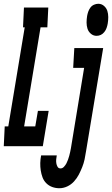

<svg xmlns="http://www.w3.org/2000/svg" viewBox="-52 -775 594 1018"><path d="M-32 0 -27 -105H-8L79 -630H70L75 -735H204L199 -630H163L76 -105H135L149 -187H206L175 0ZM460 -585Q443 -585 430 -596Q417 -607 412 -622.5Q407 -638 407 -655.5Q407 -673 410 -691Q412 -702 416 -713.5Q420 -725 427.5 -735Q435 -745 446.5 -750Q458 -755 469 -755Q486 -755 499 -744Q512 -733 517 -717.5Q522 -702 522 -684.5Q522 -667 519 -649Q517 -638 513 -626.5Q509 -615 501 -605Q493 -595 482.5 -590Q472 -585 460 -585ZM263 223Q243 223 225 216.5Q207 210 193.5 196.5Q180 183 173.5 165.5Q167 148 164 128.5Q161 109 161.5 89.5Q162 70 166 49H249Q247 60 246 70Q245 80 246.5 90Q248 100 253 109Q258 118 269 118Q279 118 287 109.5Q295 101 300 91.5Q305 82 308.5 72Q312 62 315 51.5Q318 41 320 31Q322 21 324 11L394 -415H336L342 -520H495L404 28Q401 49 396.5 70Q392 91 384 111Q376 131 366 150.5Q356 170 340.5 187Q325 204 304.5 213.5Q284 223 263 223Z"/></svg>

Font: Iosevka Curly Slab Extrabold
Style: Italic
Weight: 800
Italic angle: -9°
Monospace: yes
Designer: Belleve Invis
Foundry: Belleve Invis
Version: Version 22.1.2; ttfautohint (v1.8.4)